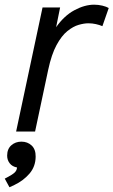

<svg xmlns="http://www.w3.org/2000/svg" viewBox="-49 -559 482 816"><path d="M19.5 0 131.8 -527.3H206.5L189.5 -443.4Q223.6 -492.2 267.3 -515.6Q311 -539.1 351.1 -539.1Q369.6 -539.1 386.5 -534.9Q403.3 -530.8 413.1 -524.9L386.2 -447.8Q374 -453.1 358.6 -456.5Q343.3 -460 326.2 -460Q308.6 -460 285.4 -453.4Q262.2 -446.8 237.5 -427Q212.9 -407.2 191.4 -367.7Q169.9 -328.1 155.8 -262.2L100.1 0ZM-8.8 236.8 -28.8 200.2 -18.6 194.8Q3.9 183.1 13.2 174.3Q22.5 165.5 23.4 152.8Q2.9 148.9 -7.8 135Q-18.6 121.1 -18.6 102.5Q-18.6 74.2 -1 58.6Q16.6 43 42 43Q67.9 43 85.4 59.3Q103 75.7 102.5 106.9Q102.1 148.9 76.2 179Q50.3 209 12.2 227.1Z"/></svg>

Font: Schibsted Grotesk
Style: Italic
Weight: 400
Italic angle: -12°
Designer: Bakken & Baeck AS, Henrik Kongsvoll
Foundry: Schibsted ASA
Version: Version 1.100; ttfautohint (v1.8.4.7-5d5b);gftools[0.9.25]